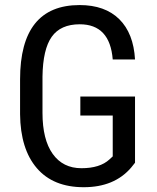

<svg xmlns="http://www.w3.org/2000/svg" viewBox="-20 -741 631 770"><path d="M299.8 -643.6Q223.1 -643.6 187.5 -593.5Q151.9 -543.5 150.4 -433.6V-288.6Q150.4 -181.2 191.4 -123.8Q232.4 -66.4 306.6 -66.4Q380.9 -66.4 418.9 -101.6L432.1 -113.8V-277.8H302.2V-354H521.5V-88.4L505.9 -68.8Q438.5 9.8 315.9 9.8Q193.4 9.8 127.7 -66.7Q62 -143.1 60.5 -282.7V-422.4Q60.5 -720.7 299.3 -720.7Q400.9 -720.7 458.3 -664.1Q515.6 -607.4 521.5 -502.4H432.1Q420.9 -643.6 299.8 -643.6Z"/></svg>

Font: RobotoCondensed-Regular
Style: Regular
Weight: 400
Designer: Google
Version: Version 2.001201; 2014